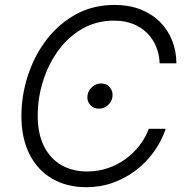

<svg xmlns="http://www.w3.org/2000/svg" viewBox="-20 -758 762 788"><path d="M334.5 10.3Q252.9 10.3 192.9 -25.4Q132.8 -61 100.3 -126.5Q67.9 -191.9 67.9 -281.2Q67.9 -366.7 94.5 -448.2Q121.1 -529.8 171.1 -595.2Q221.2 -660.6 291.7 -699.2Q362.3 -737.8 450.2 -737.8Q509.3 -737.8 556.2 -719.5Q603 -701.2 636 -668.5Q668.9 -635.7 686.3 -592.3Q703.6 -548.8 704.1 -498H635.3Q633.8 -535.6 620.4 -567.6Q606.9 -599.6 582.8 -623.3Q558.6 -647 524.7 -660.2Q490.7 -673.3 447.8 -673.3Q376.5 -673.3 318.6 -640.4Q260.7 -607.4 219.7 -551.3Q178.7 -495.1 156.7 -425.5Q134.8 -356 134.8 -282.7Q134.8 -209 160.6 -157.7Q186.5 -106.4 232.2 -80.3Q277.8 -54.2 337.4 -54.2Q381.3 -54.2 421.1 -67.4Q460.9 -80.6 494.1 -104.5Q527.3 -128.4 552 -160.2Q576.7 -191.9 590.8 -229.5H660.2Q643.1 -179.2 612.1 -135.7Q581.1 -92.3 538.3 -59.6Q495.6 -26.9 444.1 -8.3Q392.6 10.3 334.5 10.3ZM385.7 -312Q363.3 -312 349.4 -328.4Q335.4 -344.7 339.4 -368.2Q342.8 -388.2 359.1 -401.9Q375.5 -415.5 394.5 -415.5Q418 -415.5 431.4 -398.9Q444.8 -382.3 441.4 -359.9Q438.5 -339.8 422.4 -325.9Q406.2 -312 385.7 -312Z"/></svg>

Font: Inter 18pt Light
Style: Italic
Weight: 300
Italic angle: -9.3988°
Designer: Rasmus Andersson
Foundry: rsms
Version: Version 4.001;git-66647c0bb